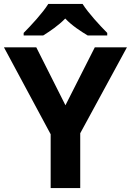

<svg xmlns="http://www.w3.org/2000/svg" viewBox="-20 -954 664 974"><path d="M399 -934H225C197 -889 137 -824 100 -787V-774H199C234 -796 276 -824 311 -860C345 -824 390 -795 425 -774H524V-787C488 -823 427 -889 399 -934ZM312 -420 164 -714H0L237 -273V0H387V-278L624 -714H461Z"/></svg>

Font: Noto Sans Malayalam
Style: Bold
Weight: 700
Designer: Jelle Bosma - Monotype Design Team
Foundry: Monotype Imaging Inc.
Version: Version 2.104